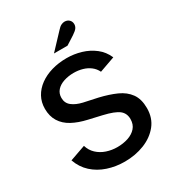

<svg xmlns="http://www.w3.org/2000/svg" viewBox="-208 -988 1014 1118"><g transform="rotate(-30 299.5 -429.0)"><path d="M300 12Q239 12 185 -6Q131 -24 91.5 -60Q52 -96 33 -150L138 -187Q148 -153 173 -129.5Q198 -106 232.5 -94.5Q267 -83 304 -83Q343 -83 376.5 -94Q410 -105 430.5 -128Q451 -151 451 -187Q451 -226 423 -248Q395 -270 322 -287L235 -307Q177 -320 135.5 -342.5Q94 -365 71.5 -401Q49 -437 49 -487Q49 -531 68.5 -566.5Q88 -602 123 -627.5Q158 -653 204.5 -666.5Q251 -680 305 -680Q355 -680 402 -666Q449 -652 486.5 -623Q524 -594 544 -548L440 -511Q428 -536 406.5 -552.5Q385 -569 357 -577Q329 -585 298 -585Q263 -585 232 -575Q201 -565 182.5 -544.5Q164 -524 164 -494Q164 -459 190 -438.5Q216 -418 259 -408L352 -388Q416 -373 464 -351.5Q512 -330 539 -292.5Q566 -255 566 -194Q566 -128 529 -82Q492 -36 431.5 -12Q371 12 300 12ZM256 -740 352 -842Q366 -858 378 -864Q390 -870 401 -870Q420 -870 432 -858.5Q444 -847 444 -829Q444 -816 436.5 -804.5Q429 -793 405 -777L347 -740Z"/></g></svg>

Font: Atkinson Hyperlegible Next Medium
Style: Regular
Weight: 500
Designer: Elliott Scott, Megan Eiswerth, Linus Boman, Theodore Petrosky, Letters from Sweden
Foundry: Applied Design Works, Letters from Sweden
Version: Version 2.001